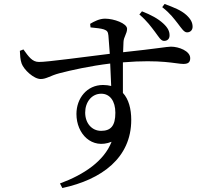

<svg xmlns="http://www.w3.org/2000/svg" viewBox="-20 -864 1040 967"><path d="M761 -703C779 -679 790 -658 806 -658C823 -658 834 -668 834 -686C834 -706 826 -724 802 -746C776 -770 741 -789 695 -807L682 -791C722 -757 741 -729 761 -703ZM876 -745C895 -720 907 -701 922 -701C938 -701 950 -712 950 -729C950 -749 942 -767 918 -789C891 -813 857 -826 809 -844L797 -828C839 -795 856 -770 876 -745ZM489 -205C443 -205 409 -243 409 -297C409 -349 441 -392 490 -392C533 -392 561 -356 561 -296C561 -230 538 -205 489 -205ZM499 -436C417 -436 365 -368 365 -290C365 -189 443 -110 542 -150C504 -53 404 15 282 60L294 83C494 40 641 -70 641 -260C641 -316 628 -365 599 -396V-550C794 -566 867 -542 903 -542C925 -542 938 -548 938 -571C938 -607 881 -629 841 -629C821 -629 771 -619 600 -601L602 -653C603 -678 620 -695 620 -719C620 -746 554 -770 509 -770C481 -770 454 -756 434 -744L436 -726C465 -723 488 -721 503 -716C519 -710 524 -705 526 -685L533 -593C416 -579 215 -551 176 -552C142 -552 124 -579 98 -615L80 -608C81 -587 82 -563 89 -544C100 -513 150 -466 185 -466C214 -466 233 -483 279 -495C336 -510 435 -532 535 -544L540 -431C528 -434 514 -436 499 -436Z"/></svg>

Font: Noto Serif HK Medium
Style: Regular
Weight: 500
Designer: Ryoko NISHIZUKA 西塚涼子 (kana & ideographs); Frank Grießhammer (Latin, Greek & Cyrillic); Wenlong ZHANG 张文龙 (bopomofo); San
Foundry: Adobe
Version: Version 2.001;hotconv 1.1.0;makeotfexe 2.6.0